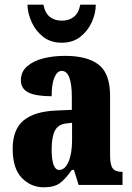

<svg xmlns="http://www.w3.org/2000/svg" viewBox="-20 -788 563 818"><path d="M166 10Q112 10 73 -30Q34 -70 34 -154Q34 -236 80 -274.5Q126 -313 218 -317L286 -320V-374Q286 -486 243 -486Q224 -486 212 -458.5Q200 -431 200 -378Q133 -378 101 -394Q69 -410 69 -446Q69 -482 95 -505Q121 -528 163.5 -539Q206 -550 257 -550Q353 -550 401 -512Q449 -474 449 -380V-126Q449 -86 460 -71Q471 -56 499 -56H502V0H315L295 -64H286Q258 -24 234 -7Q210 10 166 10ZM232 -64Q257 -64 272 -99Q287 -134 287 -191V-265L262 -262Q227 -258 213.5 -230.5Q200 -203 200 -150Q200 -109 208 -86.5Q216 -64 232 -64ZM243 -606Q196 -606 164 -631Q132 -656 115 -693.5Q98 -731 97 -768H165Q172 -732 192.5 -716Q213 -700 243 -700Q274 -700 294.5 -716Q315 -732 322 -768H388Q388 -731 371 -693.5Q354 -656 322 -631Q290 -606 243 -606Z"/></svg>

Font: Noto Serif Armenian ExtraCondensed Black
Style: Regular
Weight: 900
Width: 2
Designer: Monotype Design Team
Foundry: Monotype Imaging Inc.
Version: Version 2.008; ttfautohint (v1.8.4.7-5d5b)